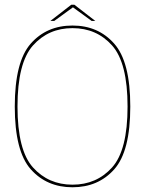

<svg xmlns="http://www.w3.org/2000/svg" viewBox="-20 -788 627 812"><path d="M286.5 4Q395.5 4 463.2 -72Q531 -148 531 -337.5Q531 -526.5 463.2 -603.2Q395.5 -680 286.5 -680Q177.5 -680 110 -603.5Q42.5 -527 42.5 -337.5Q42.5 -148 110.2 -72Q178 4 286.5 4ZM286.5 -7Q185 -7 119.5 -79.8Q54 -152.5 54 -337.5Q54 -522.5 119.5 -595.8Q185 -669 286.5 -669Q388.5 -669 454 -595.8Q519.5 -522.5 519.5 -337.5Q519.5 -152.5 454 -79.8Q388.5 -7 286.5 -7ZM193 -699.5H209.5L288.5 -757L367.5 -699.5H383L294.5 -768H281.5Z"/></svg>

Font: Anybody Thin
Style: Regular
Weight: 100
Designer: Tyler Finck
Foundry: Etcetera Type Company
Version: Version 1.114;gftools[0.9.25]